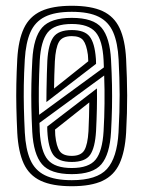

<svg xmlns="http://www.w3.org/2000/svg" viewBox="-20 -629 491 658"><path d="M226 9.2Q159.2 9.2 119.5 -9.5Q79.8 -28.2 61.2 -68.6Q42.8 -109 39.2 -173.5Q37 -219.5 36.1 -260Q35.2 -300.5 36 -340.9Q36.8 -381.2 39.2 -427Q43 -492 61.9 -532.1Q80.8 -572.2 120.5 -590.8Q160.2 -609.2 226 -609.2Q292.2 -609.2 331.8 -590.9Q371.2 -572.5 390 -532.4Q408.8 -492.2 412.2 -427Q415.5 -361.2 415.8 -302.5Q416 -243.8 412.2 -173.8Q408.2 -108.8 389.6 -68.4Q371 -28 331.6 -9.4Q292.2 9.2 226 9.2ZM226 -11.5Q311.8 -11.5 346.5 -49.9Q381.2 -88.2 386.2 -175.2Q390.2 -247.8 390 -304.6Q389.8 -361.5 386.5 -425Q383.5 -482.5 367.8 -518.6Q352 -554.8 318.1 -571.6Q284.2 -588.5 226 -588.5Q168 -588.5 134 -571.5Q100 -554.5 84.2 -518.6Q68.5 -482.8 65 -425.5Q62.2 -377.2 61.6 -337.2Q61 -297.2 61.9 -258.6Q62.8 -220 65 -175.2Q68 -117.8 83.8 -81.6Q99.5 -45.5 133.8 -28.5Q168 -11.5 226 -11.5ZM226 -32.2Q152.8 -32.2 123.8 -66.4Q94.8 -100.5 90.5 -177.8Q88.2 -222.2 87.5 -262.5Q86.8 -302.8 87.6 -342.2Q88.5 -381.8 90.8 -423.8Q95 -501 124.2 -534.4Q153.5 -567.8 226 -567.8Q300 -567.8 328.2 -533.8Q356.5 -499.8 360.5 -424.2Q363 -377 363.8 -337.8Q364.5 -298.5 363.8 -260.1Q363 -221.8 360.5 -176.5Q356.2 -100.2 327.5 -66.2Q298.8 -32.2 226 -32.2ZM226 -53.2Q284.5 -53.2 307.8 -82.1Q331 -111 335 -179.5Q337.8 -228 338.2 -274.5Q338.8 -321 337 -370.2L115.2 -207.8Q115.5 -203.5 115.6 -198.4Q115.8 -193.2 116 -188.1Q116.2 -183 116.2 -178.2Q120 -109.2 144.1 -81.2Q168.2 -53.2 226 -53.2ZM226 -74Q179.5 -74 162.4 -98.5Q145.2 -123 142.2 -179.8Q142 -181.8 142 -185.2Q142 -188.8 141.9 -191.8Q141.8 -194.8 141.8 -195.2L312.2 -326Q312.8 -292.8 312 -256.1Q311.2 -219.5 309.2 -180.2Q305.8 -122.5 288.8 -98.2Q271.8 -74 226 -74ZM226 -94.8Q257.5 -94.8 269 -114.1Q280.5 -133.5 283.2 -179.2Q284.2 -201.2 285.1 -229.9Q286 -258.5 286 -278L168.5 -184.8Q168.8 -182.2 168.9 -179Q169 -175.8 169.1 -172Q169.2 -168.2 169.5 -164.5Q173.2 -127.5 184.6 -111.1Q196 -94.8 226 -94.8ZM114 -235.5 336 -398Q335.8 -403.8 335.5 -409.9Q335.2 -416 335 -422.5Q331.5 -491.8 307.2 -519.2Q283 -546.8 226 -546.8Q166.2 -546.8 143.1 -517.4Q120 -488 116.2 -421.2Q113.8 -374 113.1 -327.8Q112.5 -281.5 114 -235.5ZM139 -279.2Q139 -293.5 139.4 -320.8Q139.8 -348 140.6 -376.1Q141.5 -404.2 142.2 -420.5Q145.5 -477.2 162.9 -501.6Q180.2 -526 226 -526Q269.8 -526 287.1 -503.9Q304.5 -481.8 308.5 -429.2Q308.8 -426.8 308.9 -422.6Q309 -418.5 309.1 -414.9Q309.2 -411.2 309.2 -410.2ZM165.2 -325.5 282.5 -419Q282.2 -423.5 281.9 -430.4Q281.5 -437.2 281.2 -441.2Q276.5 -476.2 265.2 -490.8Q254 -505.2 226 -505.2Q193.2 -505.2 181.9 -485.1Q170.5 -465 168 -419Q167.2 -400.8 166.2 -372.5Q165.2 -344.2 165.2 -325.5Z"/></svg>

Font: Big Shoulders Inline Display Thin ExtraBold
Style: Regular
Weight: 800
Version: Version 2.002